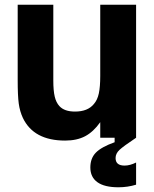

<svg xmlns="http://www.w3.org/2000/svg" viewBox="-20 -584 655 814"><path d="M557 0Q503 36 486.5 51.5Q470 67 470 86Q470 118 508 118Q531 118 557 105V199Q521 210 482 210Q423 210 393 188.5Q363 167 363 126Q363 87 386.5 63Q410 39 466 19V0H405V-66Q376 -25 341 -6.5Q306 12 256 12Q123 12 77 -84Q64 -112 59.5 -145Q55 -178 55 -244V-564H206V-242Q206 -200 212 -174.5Q218 -149 232 -134Q253 -111 298 -111Q352 -111 378 -143Q393 -160 399 -188Q405 -216 405 -262V-564H557Z"/></svg>

Font: Open Sauce One ExtraBold
Style: Regular
Weight: 800
Designer: Alfredo Marco Pradil
Foundry: Creative Sauce Fz LLC
Version: Version 1.477